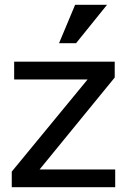

<svg xmlns="http://www.w3.org/2000/svg" viewBox="-20 -780 533 800"><path d="M29 -65 345 -449H39V-523H458V-457L145 -74H460V0H29ZM297 -600H226L293 -760H426Z"/></svg>

Font: Rising Sun Medium
Style: Regular
Weight: 500
Designer: Matt McInerney, Pablo Impallari, Rodrigo Fuenzalida (Raleway font), Stephen Hutchings (Greek), Cristiano Sobral (main ch
Foundry: The Rising Sun Project Authors
Version: Version 4.327; ttfautohint (v1.8.4.7-5d5b-dirty)